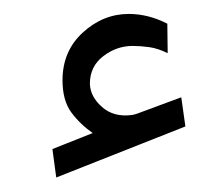

<svg xmlns="http://www.w3.org/2000/svg" viewBox="-20 -796 312 270"><path d="M110.4 -608.9Q92.8 -621.1 80.3 -637.9Q67.9 -654.8 67.9 -683.1Q67.9 -724.1 96.4 -750.2Q125 -776.4 161.1 -776.4Q188.5 -776.4 215.3 -762.7L215.8 -721.2Q202.1 -728 189.9 -729.7Q177.7 -731.4 166.5 -731.4Q144 -731.4 125.2 -717Q106.4 -702.6 106.4 -678.2Q106.9 -660.2 123.5 -645.5Q140.1 -630.9 165.5 -634.3Q167 -634.3 172.9 -636.2L234.9 -659.2L240.7 -618.2L59.1 -546.4L53.7 -586.4Z"/></svg>

Font: Vazirmatn FD NL Light
Style: Regular
Weight: 300
Designer: Saber Rastikerdar
Foundry: Saber Rastikerdar
Version: Version 33.003